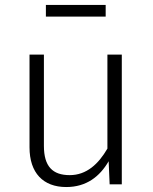

<svg xmlns="http://www.w3.org/2000/svg" viewBox="-20 -743 616 774"><path d="M406 -676V-723H165V-676ZM471 -523H413V-144C377 -82 329 -37 261 -37C192 -37 157 -72 157 -155V-523H99V-149C99 -46 154 11 247 11C328 11 382 -31 418 -93L422 0H471Z"/></svg>

Font: FiraGO Light
Style: Regular
Weight: 300
Designer: bBox Type
Foundry: bBox Type GmbH
Version: Version 1.001;PS 001.001;hotconv 1.0.88;makeotf.lib2.5.64775